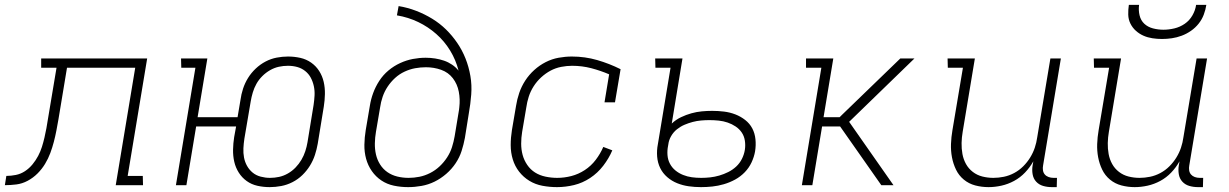

<svg xmlns="http://www.w3.org/2000/svg" viewBox="-76 -760 5046 788"><path d="M-56 0 -50 -38Q-31 -38 -11 -42Q9 -46 26.5 -57.5Q44 -69 57.5 -85.5Q71 -102 80.5 -120Q90 -138 96 -157Q102 -176 106.5 -195.5Q111 -215 114.5 -234Q118 -253 121 -273L156 -482H93V-520H528L448 -38H510L511 0H399L479 -482H199L164 -271Q160 -248 155.5 -224.5Q151 -201 145 -178Q139 -155 130.5 -132Q122 -109 109 -87.5Q96 -66 78 -48Q60 -30 37.5 -18Q15 -6 -9 -3Q-33 0 -56 0Z M1031 8Q1005 8 980.5 2.5Q956 -3 936.5 -17Q917 -31 904 -51.5Q891 -72 885.5 -96Q880 -120 880.5 -146Q881 -172 885 -197L893 -241H729L689 0H646L726 -482H668L667 -520H775L735 -279H899L911 -350Q914 -373 921.5 -396Q929 -419 942 -440Q955 -461 973.5 -478.5Q992 -496 1014 -507.5Q1036 -519 1059.5 -523.5Q1083 -528 1106 -528Q1132 -528 1156.5 -522.5Q1181 -517 1201 -503Q1221 -489 1234 -468.5Q1247 -448 1252.5 -424Q1258 -400 1257.5 -374Q1257 -348 1253 -323L1228 -170Q1224 -147 1216.5 -124Q1209 -101 1196 -80Q1183 -59 1165 -41.5Q1147 -24 1124.5 -12.5Q1102 -1 1078 3.5Q1054 8 1031 8ZM1032 -30Q1051 -30 1069.5 -34Q1088 -38 1105.5 -48Q1123 -58 1137 -72.5Q1151 -87 1161 -104Q1171 -121 1177 -139.5Q1183 -158 1186 -176L1211 -329Q1214 -349 1215 -368.5Q1216 -388 1212 -406.5Q1208 -425 1199.5 -441Q1191 -457 1176.5 -468.5Q1162 -480 1144 -485Q1126 -490 1106 -490Q1087 -490 1068.5 -486Q1050 -482 1032.5 -472Q1015 -462 1000.5 -447.5Q986 -433 976.5 -416Q967 -399 961.5 -380.5Q956 -362 953 -344L927 -191Q924 -171 923 -151.5Q922 -132 925.5 -113.5Q929 -95 938 -79Q947 -63 961 -51.5Q975 -40 994 -35Q1013 -30 1032 -30Z M1599 8Q1569 8 1540.5 2Q1512 -4 1489 -19.5Q1466 -35 1450 -58Q1434 -81 1426.5 -108.5Q1419 -136 1419.5 -166Q1420 -196 1425 -226L1442 -326Q1446 -352 1455.5 -378Q1465 -404 1480.5 -428Q1496 -452 1518 -470.5Q1540 -489 1566 -501Q1592 -513 1618.5 -518Q1645 -523 1671 -523Q1691 -523 1710 -520Q1729 -517 1746.5 -511Q1764 -505 1779.5 -494.5Q1795 -484 1806 -470Q1795 -514 1771.5 -552.5Q1748 -591 1714.5 -620.5Q1681 -650 1640.5 -669.5Q1600 -689 1553 -697L1560 -735Q1597 -729 1632 -715.5Q1667 -702 1698 -683Q1729 -664 1754.5 -639Q1780 -614 1800.5 -584Q1821 -554 1834.5 -520Q1848 -486 1854.5 -448.5Q1861 -411 1858 -372Q1855 -333 1848 -294L1832 -194Q1827 -167 1818.5 -140.5Q1810 -114 1794 -90Q1778 -66 1755.5 -46.5Q1733 -27 1707.5 -14.5Q1682 -2 1654 3Q1626 8 1599 8ZM1601 -30Q1623 -30 1645.5 -34.5Q1668 -39 1689.5 -50Q1711 -61 1728.5 -77.5Q1746 -94 1759 -114Q1772 -134 1779 -156Q1786 -178 1790 -201L1808 -310L1809 -319Q1813 -352 1807 -383.5Q1801 -415 1782.5 -439Q1764 -463 1734.5 -473.5Q1705 -484 1672 -484Q1650 -484 1628 -480Q1606 -476 1584.5 -466Q1563 -456 1545.5 -440Q1528 -424 1515 -404.5Q1502 -385 1494.5 -363Q1487 -341 1484 -319L1467 -219Q1463 -196 1462.5 -172Q1462 -148 1467 -126Q1472 -104 1484 -85Q1496 -66 1514 -53.5Q1532 -41 1554.5 -35.5Q1577 -30 1601 -30Z M2210 8Q2180 8 2150.5 2.5Q2121 -3 2096.5 -18Q2072 -33 2054.5 -55.5Q2037 -78 2028.5 -106Q2020 -134 2020 -164.5Q2020 -195 2025 -226L2042 -326Q2046 -352 2055 -378.5Q2064 -405 2079.5 -429Q2095 -453 2116.5 -472.5Q2138 -492 2163.5 -505Q2189 -518 2216.5 -523Q2244 -528 2271 -528Q2325 -528 2375 -513.5Q2425 -499 2471 -476L2448 -340H2405L2424 -455Q2389 -470 2351 -480Q2313 -490 2272 -490Q2250 -490 2227 -485.5Q2204 -481 2183.5 -470Q2163 -459 2145 -442.5Q2127 -426 2114 -405.5Q2101 -385 2094 -363Q2087 -341 2084 -319L2067 -219Q2063 -195 2063 -170.5Q2063 -146 2069 -124Q2075 -102 2088 -83Q2101 -64 2120 -52Q2139 -40 2163 -35Q2187 -30 2211 -30Q2240 -30 2269 -37.5Q2298 -45 2324 -62Q2350 -79 2369 -104Q2388 -129 2400 -157L2437 -143Q2423 -110 2400 -80Q2377 -50 2346 -29.5Q2315 -9 2280 -0.5Q2245 8 2210 8Z M2801 8Q2775 8 2750.5 4.5Q2726 1 2703.5 -8Q2681 -17 2662.5 -33Q2644 -49 2633.5 -70.5Q2623 -92 2621 -117.5Q2619 -143 2624 -168L2676 -482H2614L2613 -520H2725L2681 -253Q2698 -269 2719 -279Q2740 -289 2761.5 -295Q2783 -301 2804.5 -303Q2826 -305 2847 -305Q2872 -305 2896 -302Q2920 -299 2942 -290.5Q2964 -282 2982.5 -267.5Q3001 -253 3011.5 -233Q3022 -213 3024.5 -188.5Q3027 -164 3023 -139Q3019 -116 3008.5 -93.5Q2998 -71 2980.5 -53Q2963 -35 2941 -23Q2919 -11 2895 -4Q2871 3 2847.5 5.5Q2824 8 2801 8ZM2802 -30Q2820 -30 2838.5 -32Q2857 -34 2876 -39.5Q2895 -45 2913 -54Q2931 -63 2945.5 -76.5Q2960 -90 2969 -108Q2978 -126 2981 -145Q2984 -164 2981 -183Q2978 -202 2968 -216.5Q2958 -231 2943 -241Q2928 -251 2910.5 -257Q2893 -263 2874 -265Q2855 -267 2836 -267Q2819 -267 2801.5 -265.5Q2784 -264 2767 -259.5Q2750 -255 2733.5 -248Q2717 -241 2702.5 -229.5Q2688 -218 2678.5 -201.5Q2669 -185 2667 -168L2666 -162Q2662 -143 2663.5 -123.5Q2665 -104 2673.5 -88Q2682 -72 2696 -60.5Q2710 -49 2727.5 -42Q2745 -35 2763.5 -32.5Q2782 -30 2802 -30Z M3215 0 3295 -482H3232V-520H3344L3304 -279H3370L3379 -288L3619 -520H3677L3409 -260L3591 0H3541L3372 -241H3298L3258 0Z M3981 8Q3953 8 3926.5 1Q3900 -6 3879.5 -23Q3859 -40 3847.5 -64Q3836 -88 3831 -114.5Q3826 -141 3827 -169Q3828 -197 3833 -226L3876 -482H3814L3813 -520H3925L3875 -219Q3871 -196 3870.5 -173Q3870 -150 3874 -128Q3878 -106 3888.5 -87Q3899 -68 3916.5 -54.5Q3934 -41 3956 -35.5Q3978 -30 4001 -30Q4022 -30 4044 -34.5Q4066 -39 4086.5 -50Q4107 -61 4123.5 -77.5Q4140 -94 4152 -113.5Q4164 -133 4171 -154Q4178 -175 4181 -197L4235 -520H4278L4205 -81Q4203 -71 4204.5 -61Q4206 -51 4212 -44Q4218 -37 4227.5 -33.5Q4237 -30 4248 -30H4262L4261 8H4241Q4222 8 4205 3Q4188 -2 4176.5 -14.5Q4165 -27 4162 -45Q4159 -63 4162 -81L4165 -98Q4151 -73 4131 -52Q4111 -31 4086 -17.5Q4061 -4 4034 2Q4007 8 3981 8Z M4581 8Q4553 8 4526.5 1Q4500 -6 4479.5 -23Q4459 -40 4447.5 -64Q4436 -88 4431 -114.5Q4426 -141 4427 -169Q4428 -197 4433 -226L4476 -482H4414L4413 -520H4525L4475 -219Q4471 -196 4470.5 -173Q4470 -150 4474 -128Q4478 -106 4488.5 -87Q4499 -68 4516.5 -54.5Q4534 -41 4556 -35.5Q4578 -30 4601 -30Q4622 -30 4644 -34.5Q4666 -39 4686.5 -50Q4707 -61 4723.5 -77.5Q4740 -94 4752 -113.5Q4764 -133 4771 -154Q4778 -175 4781 -197L4835 -520H4878L4805 -81Q4803 -71 4804.5 -61Q4806 -51 4812 -44Q4818 -37 4827.5 -33.5Q4837 -30 4848 -30H4862L4861 8H4841Q4822 8 4805 3Q4788 -2 4776.5 -14.5Q4765 -27 4762 -45Q4759 -63 4762 -81L4765 -98Q4751 -73 4731 -52Q4711 -31 4686 -17.5Q4661 -4 4634 2Q4607 8 4581 8ZM4693 -600Q4673 -600 4653.5 -603Q4634 -606 4617 -613.5Q4600 -621 4586 -633.5Q4572 -646 4563.5 -663Q4555 -680 4554.5 -700Q4554 -720 4557 -740H4599Q4596 -718 4601 -697Q4606 -676 4620.5 -662.5Q4635 -649 4656 -643.5Q4677 -638 4699 -638Q4721 -638 4744 -643.5Q4767 -649 4786.5 -662.5Q4806 -676 4818 -697Q4830 -718 4833 -740H4875Q4872 -720 4864.5 -700Q4857 -680 4843.5 -663Q4830 -646 4812 -633.5Q4794 -621 4774 -613.5Q4754 -606 4733.5 -603Q4713 -600 4693 -600Z"/></svg>

Font: Iosevka Etoile Extralight
Style: Italic
Weight: 200
Italic angle: -9°
Designer: Belleve Invis
Foundry: Belleve Invis
Version: Version 22.1.2; ttfautohint (v1.8.4)